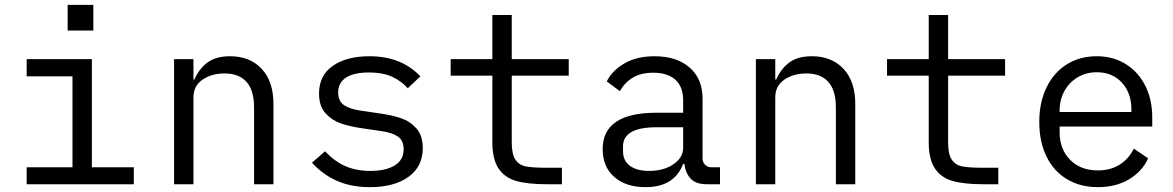

<svg xmlns="http://www.w3.org/2000/svg" viewBox="-20 -760 4840 792"><path d="M90 -70H279V-445H90V-516H359V-70H532V0H90ZM365 -740V-634H259V-740Z M698 0V-516H778V-432H782Q801 -476 835.5 -502Q870 -528 929 -528Q1011 -528 1059.5 -476Q1108 -424 1108 -331V0H1028V-317Q1028 -387 997 -422Q966 -457 906 -457Q853 -457 815.5 -431.5Q778 -406 778 -358V0Z M1267 -89 1321 -136Q1359 -95 1404 -75Q1449 -55 1508 -55Q1571 -55 1608 -77.5Q1645 -100 1645 -144Q1645 -181 1621 -197Q1597 -213 1554 -219L1473 -231Q1424 -238 1387 -250.5Q1350 -263 1323 -292.5Q1296 -322 1296 -374Q1296 -449 1353 -488.5Q1410 -528 1504 -528Q1636 -528 1714 -445L1662 -396Q1639 -423 1600.5 -442Q1562 -461 1501 -461Q1440 -461 1407.5 -440Q1375 -419 1375 -379Q1375 -342 1399.5 -326Q1424 -310 1466 -304L1547 -292Q1597 -285 1634 -272.5Q1671 -260 1697.5 -230.5Q1724 -201 1724 -149Q1724 -73 1665 -30.5Q1606 12 1506 12Q1428 12 1369 -14.5Q1310 -41 1267 -89Z M2091 -172Q2091 -124 2106 -101.5Q2121 -79 2149.5 -73.5Q2178 -68 2235 -68H2298V0H2236Q2157 0 2109.5 -13.5Q2062 -27 2036.5 -65Q2011 -103 2011 -173V-448H1839V-516H2011V-698H2091V-516H2326V-448H2091Z M2895 0Q2851 0 2829.5 -22.5Q2808 -45 2803 -84H2798Q2781 -38 2742.5 -13Q2704 12 2643 12Q2562 12 2514 -30Q2466 -72 2466 -145Q2466 -295 2688 -295H2798V-346Q2798 -402 2766 -431Q2734 -460 2675 -460Q2625 -460 2591.5 -440.5Q2558 -421 2537 -384L2483 -424Q2504 -468 2555 -498Q2606 -528 2680 -528Q2771 -528 2824.5 -481.5Q2878 -435 2878 -354V-106Q2878 -91 2888.5 -80.5Q2899 -70 2914 -70H2950V0ZM2798 -150V-235H2688Q2618 -235 2584 -215Q2550 -195 2550 -157V-136Q2550 -97 2578.5 -76Q2607 -55 2657 -55Q2718 -55 2758 -82.5Q2798 -110 2798 -150Z M3098 0V-516H3178V-432H3182Q3201 -476 3235.5 -502Q3270 -528 3329 -528Q3411 -528 3459.5 -476Q3508 -424 3508 -331V0H3428V-317Q3428 -387 3397 -422Q3366 -457 3306 -457Q3253 -457 3215.5 -431.5Q3178 -406 3178 -358V0Z M3891 -172Q3891 -124 3906 -101.5Q3921 -79 3949.5 -73.5Q3978 -68 4035 -68H4098V0H4036Q3957 0 3909.5 -13.5Q3862 -27 3836.5 -65Q3811 -103 3811 -173V-448H3639V-516H3811V-698H3891V-516H4126V-448H3891Z M4267 -257Q4267 -338 4297 -399.5Q4327 -461 4380.5 -494.5Q4434 -528 4504 -528Q4572 -528 4624 -495.5Q4676 -463 4704.5 -406Q4733 -349 4733 -276V-238H4351V-214Q4351 -145 4394 -101Q4437 -57 4509 -57Q4560 -57 4598 -80.5Q4636 -104 4657 -147L4716 -107Q4692 -53 4637.5 -20.5Q4583 12 4509 12Q4436 12 4381 -21Q4326 -54 4296.5 -115Q4267 -176 4267 -257ZM4351 -305V-298H4647V-309Q4647 -377 4607.5 -419.5Q4568 -462 4504 -462Q4461 -462 4426 -441.5Q4391 -421 4371 -385Q4351 -349 4351 -305Z"/></svg>

Font: iA Writer Duo V
Style: Regular
Weight: 400
Designer: Mike Abbink, Paul van der Laan, Pieter van Rosmalen, Oliver Reichenstein
Foundry: Information Architects Inc.
Version: Version 2.000